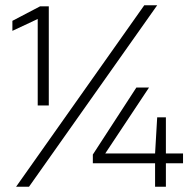

<svg xmlns="http://www.w3.org/2000/svg" viewBox="-20 -708 743 728"><path d="M123 -308V-636L27 -591V-629L132 -684H165V-308ZM41 0 527 -688H576L90 0ZM568 0V-89H332V-122L497 -376H545L379 -126H568L576 -263H609V-126H674V-89H609V0Z"/></svg>

Font: Saira SemiExpanded ExtraLight
Style: Regular
Weight: 250
Width: 6
Designer: Hector Gatti with collaboration of the Omnibus-Type team
Foundry: Omnibus-Type
Version: Version 1.101